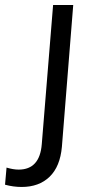

<svg xmlns="http://www.w3.org/2000/svg" viewBox="-112 -523 370 763"><path d="M-38 151Q46 151 54 50L99 -503H179L134 60Q127 139 85 179.5Q43 220 -26 220Q-59 220 -92 211L-86 143Q-59 151 -38 151Z"/></svg>

Font: Muli
Style: Italic
Weight: 400
Italic angle: -4.541°
Designer: Vernon Adams
Foundry: Vernon Adams
Version: Version 2.001